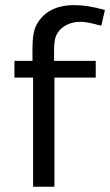

<svg xmlns="http://www.w3.org/2000/svg" viewBox="-20 -712 420 732"><path d="M188.8 -557.5Q186.2 -542.5 186.2 -523.8V-480H345V-416.2H187.5V0H106.2V-416.2H35V-480H103.8V-528.8Q103.8 -590 120 -618.8Q161.2 -692.5 263.8 -692.5Q315 -692.5 380 -673.8L366.2 -613.8Q312.5 -628.8 288.8 -628.8Q247.5 -628.8 220.6 -608.8Q193.8 -588.8 188.8 -557.5Z"/></svg>

Font: Cambay
Style: Regular
Weight: 400
Designer: Pooja Saxena
Foundry: Pooja Saxena
Version: Version 1.181;PS 001.181;hotconv 1.0.70;makeotf.lib2.5.58329